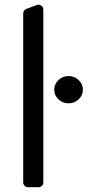

<svg xmlns="http://www.w3.org/2000/svg" viewBox="-20 -780 365 800"><path d="M76.7 -20.2V-724.1Q76.7 -730.5 80.3 -735.6Q83.8 -740.8 89.8 -742.9L132.5 -758.9Q137.4 -760.3 139.9 -760.3Q148.4 -760.3 154.5 -754.3Q160.5 -748.2 160.5 -739.3V-20.2Q160.5 -11.7 154.7 -5.9Q148.8 0 140.6 0H96.9Q88.8 0 82.7 -5.9Q76.7 -11.7 76.7 -20.2ZM206 -406.2Q206 -429.7 223.5 -446.4Q241.1 -463.1 265.6 -463.1Q290.1 -463.1 307.7 -446.4Q325.3 -429.7 325.3 -406.2Q325.3 -382.8 307.7 -366.1Q290.1 -349.4 265.6 -349.4Q241.1 -349.4 223.5 -366.1Q206 -382.8 206 -406.2Z"/></svg>

Font: DeltaSans
Style: Regular
Weight: 400
Designer: Rasmus Andersson
Foundry: rsms
Version: Version 3.012